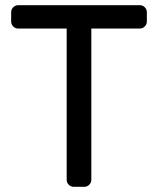

<svg xmlns="http://www.w3.org/2000/svg" viewBox="-20 -720 609 740"><path d="M546 -673V-637Q546 -626 538 -618Q530 -610 519 -610H332V-27Q332 -16 324 -8Q316 0 305 0H264Q253 0 245 -8Q237 -16 237 -27V-610H50Q39 -610 31 -618Q23 -626 23 -637V-673Q23 -684 31 -692Q39 -700 50 -700H519Q530 -700 538 -692Q546 -684 546 -673Z"/></svg>

Font: Rubik
Style: Regular
Weight: 400
Designer: Hubert & Fischer
Foundry: Hubert & Fischer
Version: Version 1.100